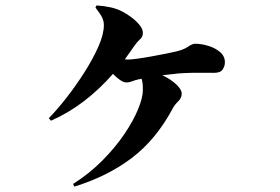

<svg xmlns="http://www.w3.org/2000/svg" viewBox="-20 -629 1040 712"><path d="M334 -601.1 337.9 -608.9Q367.2 -606.9 391.1 -601.6Q415 -596.2 436 -585Q451.7 -576.7 468.8 -563.7Q485.8 -550.8 497.8 -535.9Q509.8 -521 509.8 -506.8Q509.8 -492.2 498.5 -482.4Q487.3 -472.7 474.1 -453.1Q466.3 -441.9 458.5 -430.7Q450.7 -419.4 442.9 -409.2Q445.8 -408.2 449 -408.2Q452.1 -408.2 455.1 -408.2Q465.8 -408.2 489.5 -411.4Q513.2 -414.6 541 -419.7Q568.8 -424.8 594 -429.7Q619.1 -434.6 632.8 -438Q661.6 -444.8 677.2 -455.8Q692.9 -466.8 704.1 -466.8Q726.1 -466.8 751.7 -459.2Q777.3 -451.7 795.7 -436.3Q814 -420.9 814 -397.9Q814 -383.8 805.7 -371.3Q797.4 -358.9 773.9 -358.9Q748.5 -358.9 719.7 -359.1Q690.9 -359.4 661.1 -357.9Q644.5 -357.4 624 -354.7Q603.5 -352.1 582 -350.1Q614.3 -334.5 634 -315.7Q653.8 -296.9 653.8 -282.2Q653.8 -265.6 640.6 -252.9Q627.4 -240.2 620.1 -226.1Q558.6 -111.3 468.8 -43.2Q378.9 24.9 255.9 63L251 53.2Q311 15.1 358.9 -33Q406.7 -81.1 440.4 -130.6Q474.1 -180.2 491.9 -223.6Q509.8 -267.1 509.8 -294.9Q509.8 -308.6 508.8 -319.1Q507.8 -329.6 504.9 -336.9L495.1 -335Q481 -332 470.2 -327.6Q459.5 -323.2 449.2 -323.2Q438 -323.2 424.6 -332.8Q411.1 -342.3 398.9 -355Q350.1 -299.3 293 -255.1Q235.8 -210.9 168.9 -181.2L161.1 -190.9Q191.4 -221.7 226.6 -266.6Q261.7 -311.5 293.2 -361.1Q324.7 -410.6 345 -456.5Q365.2 -502.4 365.2 -536.1Q365.2 -550.3 358.9 -563.7Q352.5 -577.1 334 -601.1Z"/></svg>

Font: Source Han Serif JP Heavy
Style: Regular
Weight: 900
Designer: Ryoko NISHIZUKA  (kana & ideographs); Frank Grießhammer (Latin, Greek & Cyrillic); Wenlong ZHANG  (bopomofo); Sandoll Co
Foundry: Adobe Systems Incorporated
Version: Version 1.001;PS 1.001;hotconv 16.6.54;makeotf.lib2.5.65590